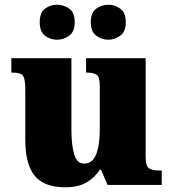

<svg xmlns="http://www.w3.org/2000/svg" viewBox="-20 -782 731 812"><path d="M257 10Q165 10 126 -39.5Q87 -89 87 -189V-402Q87 -445 78.5 -460Q70 -475 32 -475H28V-536H282V-234Q282 -170 293.5 -130Q305 -90 336 -90Q371 -90 386.5 -129Q402 -168 402 -235V-417Q402 -458 388 -466.5Q374 -475 348 -475H344V-536H596V-121Q596 -78 611 -69.5Q626 -61 652 -61H664V0H435L407 -64H402Q380 -30 345 -10Q310 10 257 10ZM439 -614Q410 -614 387 -631Q364 -648 364 -688Q364 -729 387 -745.5Q410 -762 439 -762Q465 -762 488.5 -745.5Q512 -729 512 -688Q512 -648 488.5 -631Q465 -614 439 -614ZM221 -614Q193 -614 170.5 -631Q148 -648 148 -688Q148 -729 170.5 -745.5Q193 -762 221 -762Q249 -762 272.5 -745.5Q296 -729 296 -688Q296 -648 272.5 -631Q249 -614 221 -614Z"/></svg>

Font: Noto Serif Ethiopic Black
Style: Regular
Weight: 900
Designer: Monotype Design Team
Foundry: Monotype Imaging Inc.
Version: Version 2.102; ttfautohint (v1.8.4.7-5d5b)